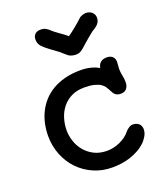

<svg xmlns="http://www.w3.org/2000/svg" viewBox="-164 -1027 1004 1155"><g transform="rotate(-20 338.0 -450.0)"><path d="M55.7 0ZM55.7 -294.9Q55.7 -334.5 63.7 -372.6Q71.8 -410.6 88.6 -444.8Q105.5 -479 131.1 -507.6Q156.7 -536.1 192.1 -557.1Q227.5 -578.1 272.7 -589.8Q317.9 -601.6 374 -601.6Q409.2 -601.6 439.5 -593.8Q469.7 -585.9 490.2 -572.8Q492.7 -587.4 498.8 -596.7Q504.9 -606 512.9 -611.1Q521 -616.2 530.3 -618.2Q539.6 -620.1 548.3 -620.1Q571.8 -620.1 585 -607.4Q598.1 -594.7 598.1 -574.2Q598.1 -563.5 596.7 -552.5Q595.2 -541.5 595.2 -528.8Q595.2 -506.3 600.1 -484.9Q605 -463.4 605 -441.4Q605 -418 592.8 -401.6Q580.6 -385.3 555.2 -385.3Q542 -385.3 533.4 -388.4Q524.9 -391.6 518.8 -397.2Q512.7 -402.8 508.3 -410.4Q503.9 -418 499.5 -426.8Q493.7 -438.5 485.6 -450.9Q477.5 -463.4 462.4 -473.4Q447.3 -483.4 422.4 -489.7Q397.5 -496.1 357.9 -496.1Q311.5 -496.1 276.6 -478.8Q241.7 -461.4 218.5 -432.6Q195.3 -403.8 183.6 -366.2Q171.9 -328.6 171.9 -288.1Q171.9 -256.8 182.6 -222.2Q193.4 -187.5 216.6 -158.2Q239.7 -128.9 275.6 -109.9Q311.5 -90.8 361.3 -90.8Q379.9 -90.8 400.4 -95.2Q420.9 -99.6 440.9 -108.4Q460.9 -117.2 479 -130.1Q497.1 -143.1 510.3 -160.2Q518.6 -170.4 532.5 -179.2Q546.4 -188 561 -187Q575.7 -186 585.4 -180.9Q595.2 -175.8 601.1 -168.2Q606.9 -160.6 608.9 -151.6Q610.8 -142.6 610.4 -134.3Q608.9 -113.3 598.6 -95.9Q588.4 -78.6 576.2 -64.9Q553.7 -42.5 526.9 -27.3Q500 -12.2 471.2 -2.9Q442.4 6.3 413.1 10.3Q383.8 14.2 356.4 14.2Q290.5 14.2 235.1 -10.5Q179.7 -35.2 139.9 -77.1Q100.1 -119.1 77.9 -175.5Q55.7 -231.9 55.7 -294.9ZM380.4 -698.7Q363.8 -698.7 348.9 -704.3Q334 -710 318.4 -725.6Q296.4 -746.6 271 -764.2Q245.6 -781.7 219.2 -803.2Q209.5 -811.5 202.4 -818.8Q195.3 -826.2 190.9 -833.5Q186.5 -840.8 184.6 -849.1Q182.6 -857.4 182.6 -867.7Q182.6 -888.2 195.3 -900.6Q208 -913.1 231 -913.1Q251 -913.1 262.2 -906.7Q273.4 -900.4 281.7 -893.1Q304.2 -872.1 329.6 -855Q355 -837.9 378.9 -817.4Q390.1 -825.2 403.1 -835Q416 -844.7 429 -855.5Q441.9 -866.2 454.1 -876.7Q466.3 -887.2 476.1 -896.5Q479.5 -900.4 485.4 -903.8Q491.2 -907.2 497.8 -909.4Q504.4 -911.6 510.7 -912.8Q517.1 -914.1 522 -914.1Q533.2 -914.1 543 -910.4Q552.7 -906.7 560.1 -900.1Q567.4 -893.6 571.5 -884.8Q575.7 -876 575.7 -865.7Q575.7 -845.2 564.5 -830.1Q553.2 -814.9 529.3 -801.3Q523.4 -798.3 511 -788.3Q498.5 -778.3 484.1 -766.1Q469.7 -753.9 455.8 -741.5Q441.9 -729 433.1 -721.2Q421.9 -711.9 410.6 -705.3Q399.4 -698.7 380.4 -698.7Z"/></g></svg>

Font: Autour One
Style: Regular
Weight: 400
Version: Version 1.007; ttfautohint (v0.92) -l 24 -r 24 -G 200 -x 7 -